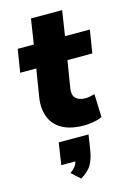

<svg xmlns="http://www.w3.org/2000/svg" viewBox="-137 -702 722 1059"><g transform="rotate(-15 224.5 -172.5)"><path d="M282 11Q206 11 158 -16Q110 -43 91.5 -91Q73 -139 82 -201L108 -361H16L37 -492H129L151 -635H329L307 -492H449L428 -361H286L261 -208Q255 -167 274 -149.5Q293 -132 328 -132Q340 -132 353 -134.5Q366 -137 381 -141L386 -9Q365 1 337 6Q309 11 282 11ZM190 290 141 245Q165 228 175 210.5Q185 193 189 170L220 190H103L122 65H292L279 150Q272 196 254.5 229Q237 262 190 290Z"/></g></svg>

Font: Nunito Sans 12pt ExtraLight 12pt Black
Style: Italic
Weight: 900
Italic angle: -9°
Version: Version 3.101;gftools[0.9.27]